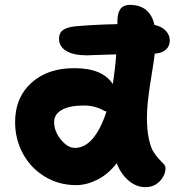

<svg xmlns="http://www.w3.org/2000/svg" viewBox="-20 -772 727 788"><path d="M293 -12.2Q220.7 -12.2 162.8 -47.9Q105 -83.5 73.5 -142.6Q42 -201.7 42 -271Q42 -371.6 108.9 -432.1Q175.8 -492.7 286.1 -492.2Q400.9 -492.2 442.9 -426.8Q453.1 -492.7 457 -548.8Q422.4 -548.3 384.5 -546.6Q346.7 -544.9 336.9 -544.9Q281.7 -544.9 252 -563Q222.2 -581.1 222.2 -612.8Q222.2 -635.7 237.1 -647.7Q252 -659.7 289.1 -664.1Q376.5 -671.4 461.9 -672.9V-686Q461.9 -752 512.2 -752Q595.2 -752 613.8 -669.9Q644.5 -663.1 660.6 -645.5Q676.8 -627.9 676.8 -606Q676.8 -582.5 660.6 -568.1Q644.5 -553.7 615.2 -551.8Q612.8 -528.8 597.9 -437.3Q583 -345.7 583 -289.1Q583 -239.3 590.8 -202.9Q598.6 -166.5 609.9 -148.7Q621.1 -130.9 632.3 -119.4Q643.6 -107.9 651.4 -99.6Q659.2 -91.3 659.2 -82Q659.2 -52.7 635.7 -28.3Q612.3 -3.9 577.1 -3.9Q539.6 -3.9 508.1 -30.5Q476.6 -57.1 459 -102.1Q423.3 -56.2 378.9 -34.2Q334.5 -12.2 293 -12.2ZM202.1 -271Q202.1 -232.9 230 -199Q257.8 -165 287.1 -165Q367.7 -165 417 -314Q410.6 -315.4 397.5 -322.5Q384.3 -329.6 366.2 -334.2Q348.1 -338.9 321.8 -338.9Q265.6 -338.9 233.9 -321Q202.1 -303.2 202.1 -271Z"/></svg>

Font: Shantell Sans Irregular Bouncy
Style: Bold
Weight: 700
Designer: Stephen Nixon, Anya Danilova, Shantell Martin
Foundry: Arrow Type
Version: Version 1.006;[9816181b4]